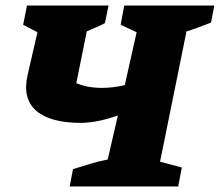

<svg xmlns="http://www.w3.org/2000/svg" viewBox="-20 -677 798 697"><path d="M233 0 245 -63Q275 -72 307 -82Q339 -92 371 -98L408 -258Q372 -245 337.5 -238Q303 -231 273 -231Q162 -231 111.5 -275Q61 -319 80 -404L116 -560L64 -587L78 -657H374L361 -593Q346 -585 330 -578.5Q314 -572 295 -563L257 -375Q297 -358 351 -358Q390 -358 433 -368L476 -560L418 -587L431 -657H758L746 -595Q725 -587 702.5 -578.5Q680 -570 657 -563L561 -90L640 -69L627 0Z"/></svg>

Font: Piazzolla ExtraBold
Style: Italic
Weight: 800
Italic angle: -11.3°
Designer: Juan Pablo del Peral
Foundry: Huerta Tipografica
Version: Version 1.330